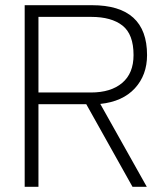

<svg xmlns="http://www.w3.org/2000/svg" viewBox="-20 -719 641 739"><path d="M75 -699H334Q546 -699 546 -507Q546 -430 499 -379Q452 -328 366 -319L545 0H490L312 -318H128V0H75ZM330 -363Q407 -363 450.5 -400Q494 -437 494 -507Q494 -587 451.5 -620.5Q409 -654 331 -654H128V-363Z"/></svg>

Font: Prompt ExtraLight
Style: Regular
Weight: 275
Designer: Katatrad Team
Foundry: CadsonDemak
Version: Version 1.001